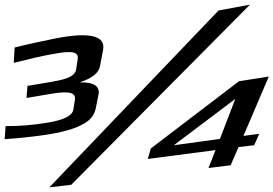

<svg xmlns="http://www.w3.org/2000/svg" viewBox="-78 -792 1175 825"><path d="M244 -364 237 -320C232 -294 194 -275 120 -264C60 -254 2 -250 -54 -250L-58 -194C1 -198 58 -204 114 -212C182 -222 235 -236 270 -254C307 -271 328 -296 334 -329L345 -384C353 -420 327 -439 268 -438L267 -439C318 -456 347 -479 352 -509L365 -578C376 -638 309 -655 166 -628C111 -617 50 -604 -15 -588L-19 -522C53 -540 109 -553 145 -559C205 -570 262 -579 256 -539L249 -493C243 -459 192 -449 142 -440L40 -423L36 -371L136 -388C196 -398 250 -403 244 -364ZM1014 -168 1036 -217 968 -208 1077 -463 949 -443 570 -154 557 -109 848 -147 818 -70 913 -82 947 -160ZM867 -195 669 -168 933 -367ZM134 13 228 2 996 -772 861 -747Z"/></svg>

Font: Gamestation Warped
Style: Italic
Weight: 400
Designer: Jonas Hecksher
Foundry: Jonas Hecksher, Playtypeª, e-types AS
Version: Version 1.003